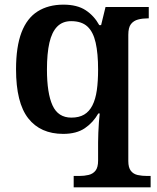

<svg xmlns="http://www.w3.org/2000/svg" viewBox="-20 -566 675 826"><path d="M297 240V191H321Q343 191 361.5 186.5Q380 182 391 168Q402 154 402 125V47Q402 28 403 5Q404 -18 405.5 -40Q407 -62 409 -78H403Q381 -39 345 -14.5Q309 10 252 10Q154 10 101.5 -57Q49 -124 49 -268Q49 -365 72.5 -426.5Q96 -488 142 -517Q188 -546 253 -546Q312 -546 348.5 -522Q385 -498 407 -458H415L434 -536H620V-487H615Q593 -487 574 -482Q555 -477 543.5 -462.5Q532 -448 532 -416V127Q532 155 543 169Q554 183 572.5 187Q591 191 613 191H628V240ZM287 -60Q320 -60 342 -73Q364 -86 377.5 -112.5Q391 -139 396.5 -177.5Q402 -216 402 -267Q402 -336 391.5 -382.5Q381 -429 356 -452Q331 -475 286 -475Q249 -475 226 -451.5Q203 -428 192.5 -382Q182 -336 182 -267Q182 -165 206 -112.5Q230 -60 287 -60Z"/></svg>

Font: Noto Serif Bengali SemiBold
Style: Regular
Weight: 600
Version: Version 2.003